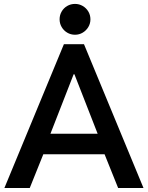

<svg xmlns="http://www.w3.org/2000/svg" viewBox="-20 -941 741 961"><path d="M299.8 -719.7H400.4L698.2 0H571.3L503.4 -168.9H196.8L128.9 0H2ZM468.8 -271.5 352.5 -569.3H348.6L232.4 -271.5ZM278.3 -844.2Q278.3 -865.7 288.6 -883.3Q298.8 -900.9 316.4 -911.1Q334 -921.4 355.5 -921.4Q376.5 -921.4 394 -911.1Q411.6 -900.9 422.1 -883.3Q432.6 -865.7 432.6 -844.2Q432.6 -823.2 422.1 -805.7Q411.6 -788.1 394 -777.6Q376.5 -767.1 355.5 -767.1Q334 -767.1 316.4 -777.6Q298.8 -788.1 288.6 -805.7Q278.3 -823.2 278.3 -844.2Z"/></svg>

Font: Reddit Sans Vanilla SemiBold
Style: Regular
Weight: 600
Designer: Stephen Hutchings
Foundry: Reddit
Version: Version 1.013